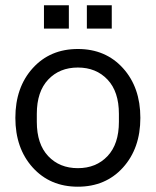

<svg xmlns="http://www.w3.org/2000/svg" viewBox="-20 -695 588 725"><path d="M444.5 -62.5Q379 10 274 10Q169 10 103.5 -62.5Q38 -135 38 -250Q38 -365 103.5 -437.5Q169 -510 274 -510Q379 -510 444.5 -437.5Q510 -365 510 -250Q510 -135 444.5 -62.5ZM119 -235Q119 -151 162 -105.5Q205 -60 274 -60Q343 -60 386 -105.5Q429 -151 429 -235V-265Q429 -349 386 -394.5Q343 -440 274 -440Q205 -440 162 -394.5Q119 -349 119 -265ZM146 -587V-675H240V-587ZM308 -587V-675H402V-587Z"/></svg>

Font: TASA Orbiter Display
Style: Regular
Weight: 400
Designer: Weizhong Zhang
Version: Version 1.000;Glyphs 3.1.2 (3151)